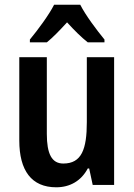

<svg xmlns="http://www.w3.org/2000/svg" viewBox="-20 -786 570 816"><path d="M321 -766H210C189 -724 141 -659 107 -618V-606H179C204 -626 234 -657 265 -691C296 -657 325 -628 353 -606H424V-618C388 -662 344 -721 321 -766ZM465 -543H349V-267C349 -152 327 -91 249 -91C200 -91 179 -132 179 -217V-543H62V-189C62 -61 114 10 219 10C277 10 325 -17 353 -70H359L374 0H465Z"/></svg>

Font: Noto Sans Ethiopic Cond SemBd
Style: Regular
Weight: 600
Width: 3
Designer: Monotype Design Team
Foundry: Monotype Imaging Inc.
Version: Version 2.102